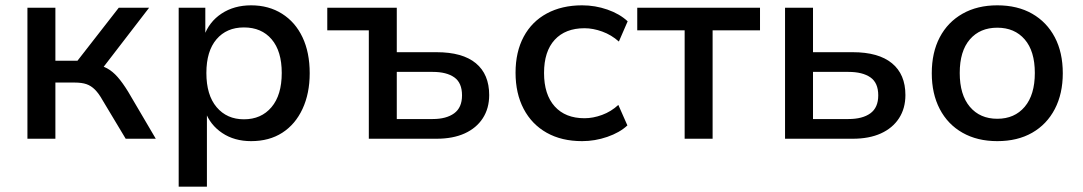

<svg xmlns="http://www.w3.org/2000/svg" viewBox="-20 -521 4066 721"><path d="M83 0V-492H188V-293H271L426 -492H540L353 -249L332 -279Q361 -276 382 -264.5Q403 -253 421.5 -232Q440 -211 461 -177L565 0H452L365 -145Q351 -170 336.5 -184.5Q322 -199 304.5 -205Q287 -211 260 -211H188V0Z M651 180V-492H751V-385H746Q765 -439 812 -470Q859 -501 923 -501Q989 -501 1039 -469.5Q1089 -438 1116 -381Q1143 -324 1143 -246Q1143 -170 1116 -112Q1089 -54 1040 -22.5Q991 9 923 9Q860 9 814.5 -21.5Q769 -52 751 -102H757V180ZM896 -73Q961 -73 999.5 -118.5Q1038 -164 1038 -247Q1038 -329 1000 -373.5Q962 -418 896 -418Q831 -418 793 -373.5Q755 -329 755 -247Q755 -164 793.5 -118.5Q832 -73 896 -73Z M1365 0V-407H1209V-492H1470V-325H1619Q1717 -325 1767 -283.5Q1817 -242 1817 -164Q1817 -114 1793 -77Q1769 -40 1725 -20Q1681 0 1619 0ZM1470 -74H1605Q1656 -74 1685.5 -95.5Q1715 -117 1715 -163Q1715 -210 1686 -230.5Q1657 -251 1605 -251H1470Z M2166 9Q2089 9 2033 -22.5Q1977 -54 1946.5 -112Q1916 -170 1916 -248Q1916 -326 1946.5 -383Q1977 -440 2033.5 -470.5Q2090 -501 2166 -501Q2215 -501 2261 -485Q2307 -469 2337 -441L2304 -365Q2276 -390 2241.5 -402.5Q2207 -415 2175 -415Q2103 -415 2063 -371.5Q2023 -328 2023 -247Q2023 -166 2063 -121.5Q2103 -77 2175 -77Q2207 -77 2241 -89.5Q2275 -102 2302 -127L2336 -50Q2307 -23 2260.5 -7Q2214 9 2166 9Z M2551 0V-407H2373V-492H2834V-407H2656V0Z M2928 0V-492H3033V-325H3182Q3279 -325 3329.5 -283.5Q3380 -242 3380 -164Q3380 -114 3356 -77Q3332 -40 3288 -20Q3244 0 3182 0ZM3033 -74H3166Q3219 -74 3248.5 -95.5Q3278 -117 3278 -163Q3278 -210 3248.5 -230.5Q3219 -251 3166 -251H3033Z M3725 9Q3650 9 3594.5 -22.5Q3539 -54 3509 -111.5Q3479 -169 3479 -246Q3479 -324 3509 -381Q3539 -438 3594.5 -469.5Q3650 -501 3725 -501Q3801 -501 3856 -469.5Q3911 -438 3941 -381Q3971 -324 3971 -246Q3971 -169 3941 -111.5Q3911 -54 3856 -22.5Q3801 9 3725 9ZM3725 -75Q3790 -75 3828 -120Q3866 -165 3866 -247Q3866 -329 3828 -373Q3790 -417 3725 -417Q3660 -417 3622 -373Q3584 -329 3584 -247Q3584 -165 3622 -120Q3660 -75 3725 -75Z"/></svg>

Font: NunitoSans_10ptSemiBold
Style: Regular
Weight: 600
Designer: Vernon Adams
Foundry: Vernon Adams
Version: Version 3.101;gftools[0.9.27]